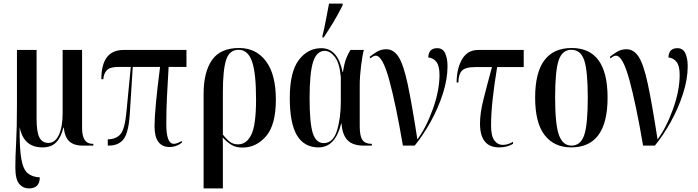

<svg xmlns="http://www.w3.org/2000/svg" viewBox="-20 -816 3909 1076"><path d="M141 240Q203 240 203 178Q160 176 134.5 154Q109 132 99 72Q89 12 90 -104Q112 10 218 10Q268 10 295.5 -19Q323 -48 335 -101H337Q344 -44 370.5 -22Q397 0 441 0H503V-10H498Q440 -10 440 -98V-536H331V-183Q331 -105 310 -60Q289 -15 251 -15Q217 -15 201 -45.5Q185 -76 185 -150V-536H75V-226Q75 -100 70.5 -19Q66 62 66 122Q66 190 88 215Q110 240 141 240Z M931 8Q967 8 999 -16V-26Q988 -20 976.5 -15Q965 -10 954 -10Q912 -10 912 -119Q912 -195 915.5 -270.5Q919 -346 925 -441H1025V-536H672Q548 -536 548 -372H559Q561 -404 579 -422.5Q597 -441 643 -441H713L688 -183Q679 -92 655 -64Q631 -36 584 -35V0H589Q645 0 672.5 -36Q700 -72 707 -172L724 -441H877Q846 -199 846 -109Q846 8 931 8Z M1121 240H1229V49Q1229 22 1229 -3Q1229 -28 1228 -46Q1249 -22 1275 -5.5Q1301 11 1339 11Q1416 11 1471 -52.5Q1526 -116 1526 -258Q1526 -399 1470.5 -473Q1415 -547 1320 -547Q1215 -547 1168 -479.5Q1121 -412 1121 -289ZM1314 -7Q1287 -7 1268 -21.5Q1249 -36 1229 -62V-299Q1229 -425 1247.5 -481Q1266 -537 1317 -537Q1369 -537 1392 -472.5Q1415 -408 1415 -259Q1415 -116 1388.5 -61.5Q1362 -7 1314 -7Z M1765 10Q1859 10 1892 -124H1894Q1898 -62 1927 -31Q1956 0 2019 0H2064V-10H2061Q2026 -10 2011 -32Q1996 -54 1996 -107V-338Q1996 -387 2003.5 -447Q2011 -507 2019 -536H1944Q1931 -516 1920 -488Q1909 -460 1902 -412H1900Q1873 -546 1781 -546Q1704 -546 1654 -479Q1604 -412 1604 -267Q1604 -124 1644.5 -57Q1685 10 1765 10ZM1794 -14Q1751 -14 1733 -70Q1715 -126 1715 -266Q1715 -409 1735 -470Q1755 -531 1800 -531Q1830 -531 1856.5 -497Q1883 -463 1890 -384V-248Q1890 -154 1868.5 -84Q1847 -14 1794 -14ZM1787 -606H1794Q1825 -653 1849.5 -693.5Q1874 -734 1900 -786V-796H1824Q1815 -750 1806.5 -704.5Q1798 -659 1787 -614Z M2238 0H2304Q2350 -56 2392.5 -132Q2435 -208 2461.5 -290Q2488 -372 2488 -445Q2488 -488 2475 -517Q2462 -546 2430 -546Q2382 -546 2380 -494Q2409 -491 2426 -468.5Q2443 -446 2443 -397Q2443 -308 2405.5 -204Q2368 -100 2319 -35Q2288 -236 2264.5 -345.5Q2241 -455 2213.5 -497.5Q2186 -540 2145 -540Q2115 -540 2091.5 -525.5Q2068 -511 2051 -497L2056 -489Q2073 -504 2086 -504Q2124 -504 2161 -369Q2198 -234 2238 0Z M2777 10Q2823 10 2855 -10V-21Q2826 -4 2797 -4Q2769 -4 2750.5 -29Q2732 -54 2732 -112Q2732 -179 2741 -261Q2750 -343 2766 -440H2915V-536H2660Q2599 -536 2569 -483Q2539 -430 2539 -354H2549Q2549 -398 2568 -419Q2587 -440 2642 -440H2737Q2709 -337 2689.5 -259.5Q2670 -182 2670 -124Q2670 10 2777 10Z M3181 10Q3385 10 3385 -269Q3385 -547 3184 -547Q2979 -547 2979 -269Q2979 -127 3032.5 -58.5Q3086 10 3181 10ZM3183 0Q3134 0 3112.5 -59Q3091 -118 3091 -269Q3091 -420 3111 -478.5Q3131 -537 3182 -537Q3234 -537 3254 -478.5Q3274 -420 3274 -269Q3274 -118 3254 -59Q3234 0 3183 0Z M3584 0H3650Q3696 -56 3738.5 -132Q3781 -208 3807.5 -290Q3834 -372 3834 -445Q3834 -488 3821 -517Q3808 -546 3776 -546Q3728 -546 3726 -494Q3755 -491 3772 -468.5Q3789 -446 3789 -397Q3789 -308 3751.5 -204Q3714 -100 3665 -35Q3634 -236 3610.5 -345.5Q3587 -455 3559.5 -497.5Q3532 -540 3491 -540Q3461 -540 3437.5 -525.5Q3414 -511 3397 -497L3402 -489Q3419 -504 3432 -504Q3470 -504 3507 -369Q3544 -234 3584 0Z"/></svg>

Font: Noto Serif Display Condensed Semi
Style: Regular
Weight: 600
Width: 3
Designer: Monotype Design Team
Foundry: Monotype Imaging Inc.
Version: Version 1.900